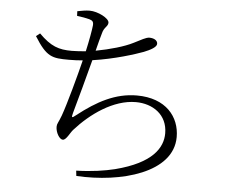

<svg xmlns="http://www.w3.org/2000/svg" viewBox="-55 -842 1111 946"><g transform="rotate(5 500.0 -368.5)"><path d="M291 -747C316 -744 336 -740 352 -736C368 -731 374 -726 373 -708C371 -686 361 -630 349 -577C325 -575 302 -573 280 -573C215 -573 176 -586 117 -645L98 -630C159 -532 186 -528 270 -528C293 -528 316 -529 338 -531C319 -454 280 -310 259 -252C245 -214 238 -210 238 -194C238 -166 257 -133 274 -133C291 -133 307 -171 321 -186C395 -269 506 -349 617 -349C700 -349 774 -301 774 -208C774 -138 727 -58 543 -11C494 1 430 11 353 13L356 39C578 52 832 -18 832 -195C832 -294 764 -382 619 -382C513 -382 423 -333 330 -260C306 -240 307 -246 313 -270C330 -331 365 -458 385 -536C496 -552 593 -584 634 -599C667 -612 696 -628 696 -644C696 -663 675 -671 656 -671C638 -671 617 -657 580 -639C537 -617 467 -597 397 -584C407 -623 414 -651 421 -674C428 -703 448 -708 448 -727C448 -749 391 -778 351 -778C332 -778 311 -774 290 -770Z"/></g></svg>

Font: Noto Serif CJK JP Light
Style: Regular
Weight: 300
Designer: Ryoko NISHIZUKA 西塚涼子 (kana & ideographs); Frank Grießhammer (Latin, Greek & Cyrillic); Wenlong ZHANG 张文龙 (bopomofo); San
Foundry: Adobe Systems Incorporated
Version: Version 1.001;PS 1.001;hotconv 16.6.54;makeotf.lib2.5.65590